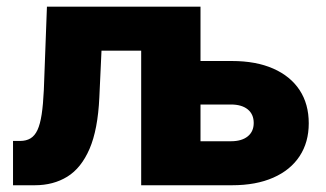

<svg xmlns="http://www.w3.org/2000/svg" viewBox="-20 -549 965 569"><path d="M18.6 0V-131.3H39.6Q57.6 -131.3 70.3 -138.9Q83 -146.5 91.1 -163.8Q99.1 -181.2 103.5 -210.2Q107.9 -239.3 109.9 -282.2L119.1 -529.3H567.9V0H398.4V-398.9H280.8L274.4 -260.3Q270 -165 245.4 -107.9Q220.7 -50.8 179.4 -25.4Q138.2 0 83 0ZM508.3 -368.2H667.5Q738.8 -368.2 789.8 -345.7Q840.8 -323.2 867.9 -282Q895 -240.7 895 -183.6Q895 -127.4 867.9 -86.2Q840.8 -44.9 789.8 -22.5Q738.8 0 667.5 0H404.8V-529.3H574.2V-130.4H664.1Q696.3 -130.4 714.1 -144.8Q731.9 -159.2 731.9 -184.6Q731.9 -210.4 714.1 -224.9Q696.3 -239.3 664.1 -239.3H508.3Z"/></svg>

Font: Inter 24pt ExtraBold
Style: Regular
Weight: 800
Designer: Rasmus Andersson
Foundry: rsms
Version: Version 4.001;git-66647c0bb